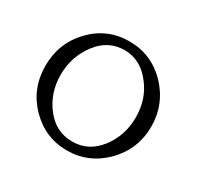

<svg xmlns="http://www.w3.org/2000/svg" viewBox="-116 -628 785 767"><g transform="rotate(30 276.5 -244.5)"><path d="M402.7 -388Q352 -456 276.7 -456Q201.3 -456 152.7 -391.3Q104 -326.7 104 -243.3Q104 -160 152.7 -97.3Q201.3 -34.7 276.7 -34.7Q352 -34.7 400.7 -98Q449.3 -161.3 449.3 -244.7Q449.3 -328 402.7 -388ZM449.3 -66.7Q376 6.7 276 6.7Q176 6.7 104.7 -66Q33.3 -138.7 33.3 -244Q33.3 -349.3 104 -422.7Q174.7 -496 276 -496Q377.3 -496 449.3 -422.7Q521.3 -346.7 521.3 -244Q521.3 -141.3 449.3 -66.7Z"/></g></svg>

Font: Tenali Ramakrishna
Style: Regular
Weight: 400
Designer: Appaji Ambarisha Darbha
Foundry: Andhrapradesh Society for Knowledge Networks
Version: Version 1.0.5; ttfautohint (v1.2.25-373a) -l 7 -r 28 -G 50 -